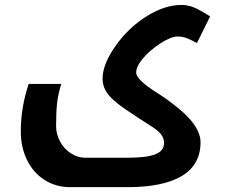

<svg xmlns="http://www.w3.org/2000/svg" viewBox="-20 -524 923 784"><path d="M266.1 240.2Q209 240.2 162.6 211.2Q116.2 182.1 90.6 129.9Q64.9 77.6 64.9 12.2Q64.9 -85.4 97.2 -181.2H230Q217.3 -139.6 213.1 -102.5Q209 -65.4 209 -9.8Q209 24.4 225.8 54.9Q242.7 85.4 270.5 102.8Q298.3 120.1 328.1 120.1H501Q578.6 120.1 614.3 106Q649.9 91.8 649.9 60.1Q649.9 39.6 636.5 23.2Q623 6.8 591.3 -12.7Q549.3 -39.1 494.9 -75.9Q440.4 -112.8 419.7 -141.1Q398.9 -169.4 398.9 -203.1Q398.9 -261.7 451.9 -336.7Q504.9 -411.6 579.1 -457.8Q653.3 -503.9 721.2 -503.9Q744.6 -503.9 768.8 -494.9Q793 -485.8 837.9 -457L784.2 -348.1Q764.2 -359.4 745.1 -367.2Q726.1 -375 705.1 -375Q678.7 -375 635.5 -347.2Q592.3 -319.3 564.2 -286.1Q536.1 -252.9 536.1 -228Q536.1 -212.4 558.8 -191.2Q581.5 -169.9 625 -142.6Q665.5 -117.2 710.4 -80.1Q755.4 -43 777.1 -9Q798.8 24.9 798.8 57.1Q798.8 148.9 722.4 194.6Q646 240.2 502 240.2Z"/></svg>

Font: Noto Sans Kufi Arabic
Style: Bold
Weight: 700
Designer: Monotype Design team
Foundry: Monotype Imaging Inc.
Version: Version 1.02